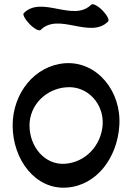

<svg xmlns="http://www.w3.org/2000/svg" viewBox="-20 -862 627 911"><path d="M173 -720C258 -805 408 -675 493 -760C500 -767 488 -790 466 -813C444 -835 420 -847 413 -840C328 -755 178 -885 93 -800C86 -793 99 -770 121 -747C143 -725 166 -713 173 -720ZM297 28C440 18 536 -115 546 -264C558 -427 442 -572 289 -562C143 -551 40 -418 40 -267C40 -105 148 39 297 28ZM120 -267C120 -364 199 -442 297 -448C395 -455 474 -370 467 -269C460 -172 386 -92 289 -85C193 -78 120 -165 120 -267Z"/></svg>

Font: Nupuram SemiBold
Style: Regular
Weight: 600
Designer: Santhosh Thottingal (santhosh.thottingal@gmail.com)
Foundry: SMC
Version: Version 1.000